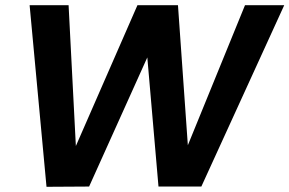

<svg xmlns="http://www.w3.org/2000/svg" viewBox="-20 -718 1114 739"><path d="M159 1 94 -698H244L272 -156L509 -698H665L703 -159L923 -698H1074L755 0H590L547 -497L323 0Z"/></svg>

Font: Poppins SemiBold
Style: Italic
Weight: 600
Italic angle: -10°
Designer: Ninad Kale (Devanagari), Jonny Pinhorn (Latin)
Foundry: Indian Type Foundry
Version: Version 3.200;PS 1.000;hotconv 16.6.54;makeotf.lib2.5.65590